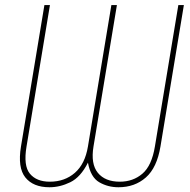

<svg xmlns="http://www.w3.org/2000/svg" viewBox="-20 -748 769 777"><path d="M64.9 -155.3 159.7 -727.5H182.1L87.4 -155.3Q74.2 -77.1 101.1 -44.9Q127.9 -12.7 181.6 -12.7Q241.7 -12.7 283 -48.6Q324.2 -84.5 335.9 -155.3L430.7 -727.5H453.1L358.4 -155.3Q346.7 -84.5 376 -48.6Q405.3 -12.7 464.8 -12.7Q518.6 -12.7 556.4 -45.2Q594.2 -77.6 606.9 -155.3L701.7 -727.5H724.1L629.4 -155.3Q615.2 -69.3 570.3 -29.8Q525.4 9.8 459.5 9.8Q416.5 9.8 381.6 -10.5Q346.7 -30.8 335.9 -89.8Q306.2 -30.8 264.4 -10.5Q222.7 9.8 180.2 9.8Q114.3 9.8 82.5 -30Q50.8 -69.8 64.9 -155.3Z"/></svg>

Font: Inter Display Thin
Style: Italic
Weight: 100
Italic angle: -9.39999°
Designer: Rasmus Andersson
Foundry: rsms
Version: Version 4.000;git-a52131595